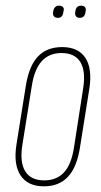

<svg xmlns="http://www.w3.org/2000/svg" viewBox="-20 -651 356 677"><path d="M135 6Q78 6 52.5 -32.5Q27 -71 38 -141L71 -348Q82 -418 113.5 -451.5Q145 -485 199 -485Q256 -485 281 -447Q306 -409 295 -338L262 -131Q251 -61 219.5 -27.5Q188 6 135 6ZM136 -15Q180 -15 206 -43.5Q232 -72 241 -132L273 -338Q283 -400 263.5 -432Q244 -464 197 -464Q153 -464 127 -435Q101 -406 92 -347L59 -141Q49 -79 69 -47Q89 -15 136 -15ZM261 -588Q253 -588 248.5 -593Q244 -598 245 -607L246 -613Q249 -631 266 -631Q275 -631 279.5 -626Q284 -621 282 -612L281 -606Q278 -588 261 -588ZM184 -588Q175 -588 170.5 -593Q166 -598 167 -607L168 -613Q172 -631 188 -631Q197 -631 202 -626Q207 -621 204 -612L203 -606Q200 -588 184 -588Z"/></svg>

Font: Sofia Sans Extra Condensed Thin
Style: Italic
Weight: 250
Italic angle: -9°
Version: Version 4.100